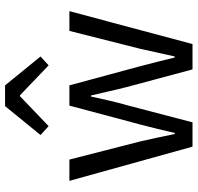

<svg xmlns="http://www.w3.org/2000/svg" viewBox="-31 -749 780 758"><g transform="rotate(-90 359.0 -370.0)"><path d="M159 0 24 -486H108L180 -205Q188 -170 195 -137Q202 -104 209 -70H213Q221 -104 229 -137.5Q237 -171 246 -205L321 -486H401L477 -205Q486 -170 494.5 -137Q503 -104 511 -70H515Q523 -104 530 -137Q537 -170 545 -205L616 -486H694L564 0H464L394 -261Q385 -296 377.5 -330Q370 -364 361 -401H357Q349 -364 341 -329.5Q333 -295 323 -260L255 0ZM205 -600 319 -740H401L515 -600L480 -568L362 -681H358L240 -568Z"/></g></svg>

Font: Source Sans Pro
Style: Regular
Weight: 400
Designer: Paul D. Hunt
Foundry: Adobe Systems Incorporated
Version: Version 2.021;PS 2.000;hotconv 1.0.86;makeotf.lib2.5.63406